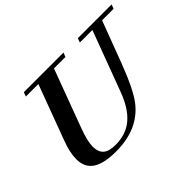

<svg xmlns="http://www.w3.org/2000/svg" viewBox="-127 -930 1211 1211"><g transform="rotate(-45 478.0 -325.0)"><path d="M319.8 13.2Q212.4 13.2 160.2 -21.7Q107.9 -56.6 107.9 -130.4Q107.9 -188 137.2 -266.1L274.4 -634.8H162.6L173.3 -663.1H526.9L515.6 -634.8H413.6L269 -246.1Q237.3 -161.1 237.3 -112.3Q237.3 -65.9 262.9 -42.2Q288.6 -18.6 347.2 -18.6Q440.9 -18.6 502.9 -70.8Q564.9 -123 604.5 -228.5L756.3 -634.8H644.5L654.8 -663.1H956.1L945.3 -634.8H842.8L739.3 -360.4Q673.8 -187.5 622.6 -120.6Q521 13.2 319.8 13.2Z"/></g></svg>

Font: Elstob
Style: Bold Italic
Weight: 700
Italic angle: -20°
Designer: Peter S. Baker
Version: Version 1.015